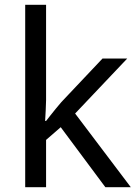

<svg xmlns="http://www.w3.org/2000/svg" viewBox="-20 -780 574 800"><path d="M172 -363Q172 -347 170.5 -321Q169 -295 168 -276H172Q178 -284 190 -299Q202 -314 214.5 -329.5Q227 -345 236 -355L407 -536H510L293 -307L525 0H419L233 -250L172 -197V0H85V-760H172Z"/></svg>

Font: Noto Sans Gurmukhi
Style: Regular
Weight: 400
Designer: Jelle Bosma - Monotype Design Team
Foundry: Monotype Imaging Inc.
Version: Version 2.003